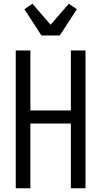

<svg xmlns="http://www.w3.org/2000/svg" viewBox="-20 -1004 540 1024"><path d="M64 0V-735H142V-415H358V-735H436V0H358V-345H142V0ZM201 -815 110 -955 153 -984 250 -872 347 -984 390 -955 299 -815Z"/></svg>

Font: Iosevka MaddieWtf
Style: Regular
Weight: 400
Monospace: yes
Designer: Belleve Invis
Foundry: Belleve Invis
Version: Version 31.3.0; ttfautohint (v1.8.3)